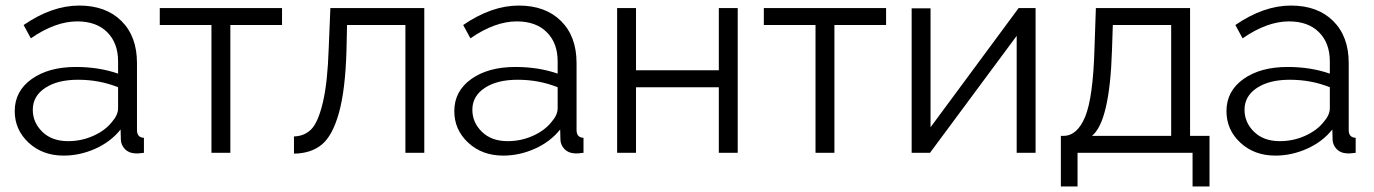

<svg xmlns="http://www.w3.org/2000/svg" viewBox="-20 -550 4946 691"><path d="M33 -150Q33 -222 94 -265.5Q155 -309 253 -309Q336 -309 405 -285V-329Q405 -395 366 -434Q327 -473 258 -473Q179 -473 91 -412L65 -460Q167 -530 265 -530Q361 -530 417 -474.5Q473 -419 473 -323V-82Q473 -55 498 -54V0Q474 3 467 2Q443 1 429.5 -13.5Q416 -28 415 -46L414 -84Q379 -40 323.5 -15Q268 10 209 10Q133 10 83 -36.5Q33 -83 33 -150ZM382 -110Q405 -136 405 -160V-236Q338 -263 261 -263Q187 -263 142.5 -233.5Q98 -204 98 -155Q98 -109 132.5 -75.5Q167 -42 225 -42Q273 -42 315.5 -61Q358 -80 382 -110Z M741 0V-460H555V-521H995V-460H809V0Z M1038 3V-59Q1076 -60 1100.5 -85Q1125 -110 1142 -181.5Q1159 -253 1163 -376L1169 -521H1507V0H1439V-460H1229L1227 -370Q1223 -227 1200 -144.5Q1177 -62 1138.5 -30Q1100 2 1038 3Z M1615 -150Q1615 -222 1676 -265.5Q1737 -309 1835 -309Q1918 -309 1987 -285V-329Q1987 -395 1948 -434Q1909 -473 1840 -473Q1761 -473 1673 -412L1647 -460Q1749 -530 1847 -530Q1943 -530 1999 -474.5Q2055 -419 2055 -323V-82Q2055 -55 2080 -54V0Q2056 3 2049 2Q2025 1 2011.5 -13.5Q1998 -28 1997 -46L1996 -84Q1961 -40 1905.5 -15Q1850 10 1791 10Q1715 10 1665 -36.5Q1615 -83 1615 -150ZM1964 -110Q1987 -136 1987 -160V-236Q1920 -263 1843 -263Q1769 -263 1724.5 -233.5Q1680 -204 1680 -155Q1680 -109 1714.5 -75.5Q1749 -42 1807 -42Q1855 -42 1897.5 -61Q1940 -80 1964 -110Z M2201 0V-521H2269V-297H2567V-521H2635V0H2567V-236H2269V0Z M2915 0V-460H2729V-521H3169V-460H2983V0Z M3261 0V-520H3329V-92L3646 -521H3707V0H3639V-421L3327 0Z M3798 121V-61H3807Q3857 -61 3885.5 -130Q3914 -199 3919 -376L3924 -521H4263V-61H4333V121H4272V0H3858V121ZM3910 -61H4195V-460H3985L3982 -370Q3974 -113 3910 -61Z M4394 -150Q4394 -222 4455 -265.5Q4516 -309 4614 -309Q4697 -309 4766 -285V-329Q4766 -395 4727 -434Q4688 -473 4619 -473Q4540 -473 4452 -412L4426 -460Q4528 -530 4626 -530Q4722 -530 4778 -474.5Q4834 -419 4834 -323V-82Q4834 -55 4859 -54V0Q4835 3 4828 2Q4804 1 4790.5 -13.5Q4777 -28 4776 -46L4775 -84Q4740 -40 4684.5 -15Q4629 10 4570 10Q4494 10 4444 -36.5Q4394 -83 4394 -150ZM4743 -110Q4766 -136 4766 -160V-236Q4699 -263 4622 -263Q4548 -263 4503.5 -233.5Q4459 -204 4459 -155Q4459 -109 4493.5 -75.5Q4528 -42 4586 -42Q4634 -42 4676.5 -61Q4719 -80 4743 -110Z"/></svg>

Font: Raleway-v4020
Style: Regular
Weight: 400
Designer: Matt McInerney, Pablo Impallari, Rodrigo Fuenzalida
Foundry: Matt McInerney, Pablo Impallari, Rodrigo Fuenzalida
Version: Version 4.020;PS 004.020;hotconv 1.0.88;makeotf.lib2.5.64775